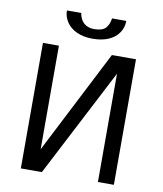

<svg xmlns="http://www.w3.org/2000/svg" viewBox="-93 -943 866 1018"><g transform="rotate(10 339.5 -433.5)"><path d="M88.9 0V-675.8H174.8V-118.2L460 -675.8H589.8V0H503.9V-583L202.1 0ZM503.9 -867.2Q503.9 -832.5 484.6 -803.5Q465.3 -774.4 429.2 -758.8Q393.1 -743.2 343.3 -743.2Q295.4 -743.2 259.3 -759.3Q223.1 -775.4 203.6 -804.7Q184.1 -834 184.1 -867.2H261.2Q267.1 -831.1 288.6 -813Q310.1 -794.9 342.3 -794.9Q385.3 -794.9 403.6 -813Q421.9 -831.1 427.2 -867.2Z"/></g></svg>

Font: Lorenzo Sans
Style: Regular
Weight: 400
Foundry: Intel Corporation
Version: Version 1.00; ttfautohint (v1.5)